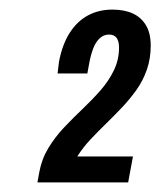

<svg xmlns="http://www.w3.org/2000/svg" viewBox="-20 -820 334 400"><path d="M58 -440 62 -462Q67 -489 81 -512Q95 -535 114 -555Q133 -575 153 -594Q173 -613 190 -632.5Q207 -652 217.5 -674Q228 -696 228 -721Q228 -734 223 -741Q218 -748 207 -748Q196 -748 187.5 -740Q179 -732 174 -718.5Q169 -705 166 -689L162 -667H100Q101 -674 101.5 -680Q102 -686 103 -692Q110 -728 125.5 -752Q141 -776 163.5 -788Q186 -800 214 -800Q239 -800 256.5 -792Q274 -784 284 -767.5Q294 -751 294 -725Q294 -698 286 -675Q278 -652 264.5 -633Q251 -614 234.5 -596.5Q218 -579 201 -562.5Q184 -546 168.5 -529.5Q153 -513 141 -494H257L247 -440Z"/></svg>

Font: Archivo ExtraCondensed SemiBold
Style: Italic
Weight: 600
Width: 2
Italic angle: -10°
Designer: Hector Gatti
Foundry: Omnibus-Type
Version: Version 2.001